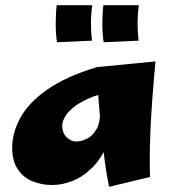

<svg xmlns="http://www.w3.org/2000/svg" viewBox="-20 -700 660 741"><path d="M181 14Q140 14 105 -0.5Q70 -15 48.5 -47Q27 -79 27 -130Q27 -187 58 -244.5Q89 -302 160.5 -353Q232 -404 354 -441L416 -347Q360 -337 322 -320Q284 -303 261.5 -284Q239 -265 229.5 -247Q220 -229 220 -215Q220 -188 236.5 -171Q253 -154 274 -154Q294 -154 315.5 -164.5Q337 -175 352 -200.5Q367 -226 367 -272L426 -299Q421 -210 397 -150Q373 -90 337 -54Q301 -18 260.5 -2Q220 14 181 14ZM401 21Q392 -20 384.5 -77Q377 -134 371 -194Q365 -254 361 -307.5Q357 -361 355 -397.5Q353 -434 354 -441L580 -463Q566 -312 561 -205Q556 -98 559 -17ZM200 -537Q195 -569 195 -609Q195 -649 199 -680H336Q331 -646 331 -610.5Q331 -575 335 -543ZM380 -537Q375 -569 375 -609Q375 -649 379 -680H516Q511 -646 511 -610.5Q511 -575 515 -543Z"/></svg>

Font: Marhey Light
Style: Bold
Weight: 700
Version: Version 1.000